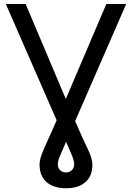

<svg xmlns="http://www.w3.org/2000/svg" viewBox="-20 -748 676 983"><path d="M9.8 -727.5H111.3L316.9 -241.2L524.4 -727.5H626L364.7 -127.9Q403.8 -37.6 428.5 12.7Q453.1 63 453.1 95.7Q453.1 153.3 417.2 184.6Q381.3 215.8 317.9 215.8Q254.9 215.8 218.8 184.6Q182.6 153.3 182.6 95.2Q182.6 72.3 193.1 43.7Q203.6 15.1 223.1 -26.9Q242.7 -68.8 270 -132.3ZM318.4 -22Q298.3 22.9 287.1 49.8Q275.9 76.7 275.9 94.7Q275.9 111.3 287.4 123Q298.8 134.8 317.9 134.8Q336.4 134.8 348.1 122.8Q359.9 110.8 359.9 94.7Q359.9 76.2 349.1 49.6Q338.4 22.9 318.4 -22Z"/></svg>

Font: Inter-Regular
Style: Regular
Weight: 400
Designer: Rasmus Andersson
Foundry: rsms
Version: Version 4.000;git-a52131595